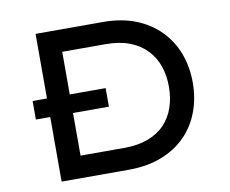

<svg xmlns="http://www.w3.org/2000/svg" viewBox="-77 -798 1075 896"><g transform="rotate(-10 460.5 -350.0)"><path d="M77 -306V-394H423V-306ZM145 0V-700H464Q551 -700 618.5 -673.5Q686 -647 733 -599Q780 -551 804 -487.5Q828 -424 828 -350Q828 -275 804 -211Q780 -147 733.5 -100Q687 -53 619 -26.5Q551 0 464 0ZM253 -93 250 -104H459Q524 -104 572.5 -122Q621 -140 652.5 -173Q684 -206 699.5 -251Q715 -296 715 -350Q715 -403 699.5 -447.5Q684 -492 652 -525.5Q620 -559 572 -577.5Q524 -596 459 -596H247L253 -605Z"/></g></svg>

Font: Lexend Giga
Style: Regular
Weight: 400
Designer: Bonnie Shaver-Troup, Thomas Jockin
Foundry: Lexend
Version: Version 1.007